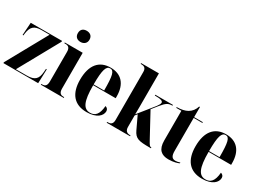

<svg xmlns="http://www.w3.org/2000/svg" viewBox="-36 -1439 2851 2119"><g transform="rotate(30 1389.5 -379.5)"><path d="M6 0H449L455 -180H445L442 -140C435 -45 398 -10 297 -10H159L444 -525V-536H45L34 -375H44L47 -399C59 -492 97 -526 189 -526H291L6 -11Z M625 -627C665 -627 700 -650 700 -698C700 -748 665 -769 625 -769C584 -769 552 -748 552 -698C552 -650 584 -627 625 -627ZM483 0H775V-10H765C731 -10 707 -24 707 -80V-536H479V-526H494C527 -526 552 -512 552 -459V-82C552 -25 529 -10 494 -10H483Z M1070 10C1199 10 1256 -50 1256 -107C1256 -131 1241 -147 1219 -153C1210 -40 1169 -3 1107 -3C1022 -3 986 -77 986 -284H1273V-307C1273 -465 1192 -549 1058 -549C913 -549 830 -453 830 -265C830 -91 909 10 1070 10ZM1120 -294H986C986 -484 1008 -539 1057 -539C1106 -539 1120 -484 1120 -294Z M1322 0H1620V-10H1612C1589 -10 1549 -18 1549 -76V-223L1572 -252L1648 -91C1687 -9 1728 0 1871 0H1886V-10H1883C1866 -10 1859 -17 1826 -78L1667 -371L1726 -445C1781 -513 1806 -526 1857 -526V-536H1632V-526C1705 -526 1737 -517 1737 -493C1737 -481 1728 -464 1708 -437L1548 -238C1549 -270 1549 -303 1549 -334V-760H1322V-750H1330C1359 -750 1392 -742 1392 -689V-75C1392 -18 1360 -10 1330 -10H1322Z M2113 10C2180 10 2226 -6 2246 -16V-26C2223 -18 2203 -15 2187 -15C2146 -15 2127 -41 2127 -104V-526H2238V-536H2127V-665H2117C2103 -620 2078 -587 2040 -565C2006 -546 1961 -536 1905 -536V-526H1970V-148C1970 -31 2025 10 2113 10Z M2541 10C2670 10 2727 -50 2727 -107C2727 -131 2712 -147 2690 -153C2681 -40 2640 -3 2578 -3C2493 -3 2457 -77 2457 -284H2744V-307C2744 -465 2663 -549 2529 -549C2384 -549 2301 -453 2301 -265C2301 -91 2380 10 2541 10ZM2591 -294H2457C2457 -484 2479 -539 2528 -539C2577 -539 2591 -484 2591 -294Z"/></g></svg>

Font: Noto Serif Display Condensed ExtraBold
Style: Regular
Weight: 800
Width: 3
Designer: Monotype Design Team
Foundry: Monotype Imaging Inc.
Version: Version 2.009